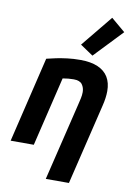

<svg xmlns="http://www.w3.org/2000/svg" viewBox="-106 -878 771 1127"><g transform="rotate(10 280.0 -314.5)"><path d="M249 185 361 -279Q365 -296 369.5 -315.5Q374 -335 374 -354Q374 -380 360 -399.5Q346 -419 309 -419Q293 -419 277 -417.5Q261 -416 244 -413L145 0H7L129 -510Q156 -517 186 -523Q216 -529 251 -533.5Q286 -538 328 -538Q391 -538 432.5 -520Q474 -502 494.5 -468Q515 -434 515 -385Q515 -366 512 -343.5Q509 -321 503 -297L387 185ZM393 -575 316 -627 469 -814 553 -743Z"/></g></svg>

Font: Ubuntu Sans Mono
Style: Italic
Weight: 400
Italic angle: -13.5°
Monospace: yes
Designer: Dalton Maag Ltd
Foundry: Dalton Maag Ltd
Version: Version 1.006